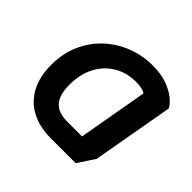

<svg xmlns="http://www.w3.org/2000/svg" viewBox="-152 -778 977 977"><g transform="rotate(45 336.0 -289.5)"><path d="M326 25Q246 25 187 -5.5Q128 -36 95.5 -95.5Q63 -155 63 -241Q63 -324 93 -391Q123 -458 174.5 -505.5Q226 -553 292 -578.5Q358 -604 431 -604Q490 -604 532.5 -589Q575 -574 603 -552Q631 -530 643 -507L565 -66L505 25ZM430 -85 505 -511 511 -456Q505 -470 482.5 -477.5Q460 -485 429 -485Q363 -485 311 -454Q259 -423 229.5 -367Q200 -311 200 -234Q200 -162 230.5 -128Q261 -94 326 -94H446Z"/></g></svg>

Font: Lemonada Medium
Style: Regular
Weight: 500
Designer: Mohamed Gaber (Arabic), Eduardo Tunni (Latin)
Foundry: Kief Type Foundry
Version: Version 4.004; ttfautohint (v1.8.2)